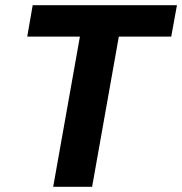

<svg xmlns="http://www.w3.org/2000/svg" viewBox="-20 -720 702 740"><path d="M185 0 288 -579H85L106 -700H662L640 -579H438L335 0Z"/></svg>

Font: DM Sans 9pt Black
Style: Italic
Weight: 900
Italic angle: -10°
Version: Version 4.004;gftools[0.9.30]